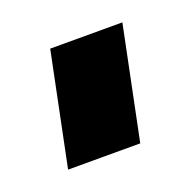

<svg xmlns="http://www.w3.org/2000/svg" viewBox="-48 -140 247 250"><g transform="rotate(-20 76.0 -15.0)"><path d="M10 63 42 -93H142L110 63Z"/></g></svg>

Font: Karantina
Style: Bold
Weight: 700
Designer: Rony Koch
Foundry: Rony Koch
Version: Version 1.000; ttfautohint (v1.8.3)